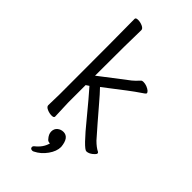

<svg xmlns="http://www.w3.org/2000/svg" viewBox="-284 -776 1068 1068"><g transform="rotate(45 250.0 -241.5)"><path d="M429 14Q408 14 299 -120Q225 -210 184 -256L166 -244V-106L170 0Q170 10 152 10Q134 10 116 2Q98 -6 98 -18L100 -106Q100 -590 98 -697Q98 -707 116 -707Q134 -707 151.5 -699Q169 -691 169 -679Q166 -590 166 -318L329 -443Q343 -454 365 -478Q369 -484 382 -484Q394 -484 408 -479Q439 -466 439 -452Q439 -447 408.5 -427.5Q378 -408 230 -293Q258 -264 292.5 -223Q327 -182 363 -141Q399 -100 427 -68Q454 -41 477 -30Q482 -27 482 -22Q482 -17 474 -9Q451 14 429 14ZM214 224Q198 224 198 210Q198 204 204 199Q244 168 255 126Q239 126 232 116Q213 95 213 74Q213 52 228 39.5Q243 27 263 27Q307 27 313 96Q313 130 287 166.5Q261 203 224 221Q219 224 214 224Z"/></g></svg>

Font: Moon Stars Kai T HW
Style: Regular
Weight: 400
Designer: GuiWonder
Version: Version 1.101